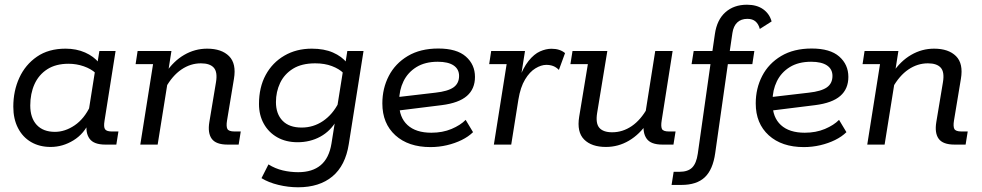

<svg xmlns="http://www.w3.org/2000/svg" viewBox="-20 -613 4162 814"><path d="M194.7 10Q147.3 10 111.6 -10.9Q75.9 -31.8 56.2 -70.4Q36.4 -108.9 36.4 -160.7Q36.4 -227.6 61.9 -283.1Q87.3 -338.7 136.6 -372.7Q185.8 -406.7 258.1 -406.7Q303.8 -406.7 340.7 -390.4Q377.6 -374.1 400.1 -346.2L392 -338.7L401.3 -396.7H470L423.1 -100.7Q418.7 -74.2 425.5 -64.9Q432.3 -55.6 454 -55.6H482.1L473.2 0H426.4Q377.6 0 359.6 -25.1Q341.6 -50.2 348.2 -92.1L352 -116L360.1 -99Q337 -45.9 291.4 -18Q245.8 10 194.7 10ZM212.8 -54Q255.8 -54 296.7 -81.8Q337.5 -109.6 363 -164.2L355 -136.6L384.3 -321.3L385.3 -303.2Q366.1 -321.1 335.2 -331.9Q304.2 -342.7 270.7 -342.7Q216.6 -342.7 180.4 -319.4Q144.2 -296 126.2 -256Q108.3 -216.1 108.3 -165.8Q108.3 -113.1 135.6 -83.5Q163 -54 212.8 -54Z M574.8 0 628.9 -341H554.9L563.4 -396.7H706.8L689.3 -285.6L682.3 -304Q715.5 -354 760.9 -380.3Q806.3 -406.7 858.3 -406.7Q919.5 -406.7 951.2 -374.9Q982.8 -343.2 971.8 -278.6L942.5 -101.9Q938.5 -77.6 943.9 -66.6Q949.3 -55.6 974.4 -55.6H1000.7L991.8 0H944.6Q895.8 0 877.8 -24.5Q859.8 -49 867.6 -95.8L895.7 -264.5Q902.9 -307.7 886.3 -326.1Q869.8 -344.5 832 -344.5Q787.6 -344.5 749.1 -318.3Q710.6 -292.1 682.1 -240.8L694.8 -289.7L648.4 0Z M1243.8 181Q1202 181 1160.4 170.9Q1118.8 160.9 1088.6 142.3L1118.2 84Q1146.5 101.8 1178.7 109.4Q1210.8 117 1244.2 117Q1304.2 117 1339.7 87.2Q1375.3 57.4 1385.3 -4.5L1402.1 -109.8L1407.6 -103.1Q1381.4 -57.4 1338.2 -33.7Q1295 -10 1241.6 -10Q1192.2 -10 1155.4 -30.9Q1118.7 -51.8 1098.4 -88.4Q1078 -124.9 1078 -172.1Q1078 -242.7 1106.4 -295.2Q1134.8 -347.6 1185.6 -377.1Q1236.3 -406.7 1301.7 -406.7Q1354 -406.7 1391.4 -390.4Q1428.9 -374.1 1451.3 -346.2L1443.3 -338.7L1452.5 -396.7H1521.2L1458.7 -2Q1444.5 89 1389.3 135Q1334.1 181 1243.8 181ZM1258.6 -72.2Q1308.7 -72.2 1349.6 -100Q1390.5 -127.8 1416 -178.1L1407.6 -146.7L1435.5 -321.3L1435.9 -303.2Q1418 -321.1 1387.1 -332.8Q1356.3 -344.5 1316.3 -344.5Q1259.1 -344.5 1222.2 -321.7Q1185.4 -298.8 1167.6 -261.3Q1149.9 -223.8 1149.9 -180.2Q1149.9 -129.9 1178.1 -101Q1206.2 -72.2 1258.6 -72.2Z M1805 10.6Q1711.4 10.6 1656.2 -39.4Q1601 -89.5 1601 -174.6Q1601 -238.3 1628.4 -291.1Q1655.7 -343.9 1708.9 -375.6Q1762.1 -407.3 1838.3 -407.3Q1916.3 -407.3 1955 -373.3Q1993.7 -339.3 1993.7 -286.9Q1993.7 -236.1 1959.5 -206.3Q1925.4 -176.5 1853.3 -167.3L1645.6 -141.5L1645.2 -199L1826 -220.1Q1878.8 -225.9 1902.6 -242.6Q1926.3 -259.4 1926.3 -291.2Q1926.3 -319.9 1903.1 -335.6Q1879.8 -351.2 1835.9 -351.2Q1782.1 -351.2 1745.5 -328.6Q1708.9 -305.9 1690.6 -268.3Q1672.3 -230.7 1672.3 -185.5V-174.2Q1672.3 -115.5 1707.6 -82.9Q1743 -50.3 1808.8 -50.3Q1856.3 -50.3 1894.3 -66.3Q1932.2 -82.3 1954.2 -104.8L1985.5 -52.7Q1966.1 -33.6 1937.5 -19.5Q1908.8 -5.4 1874.8 2.6Q1840.8 10.6 1805 10.6Z M2073.8 0 2127.9 -341H2053.9L2062.4 -396.7H2205.8L2184.7 -264.1L2176.9 -270.2Q2197.4 -325.4 2220.8 -354.6Q2244.3 -383.9 2269.5 -395.1Q2294.7 -406.3 2317.9 -406.3Q2353.9 -406.3 2375.6 -387.9L2349.5 -316.6Q2338.1 -328.2 2325.1 -333.1Q2312.1 -338 2296.1 -338Q2274.4 -338 2250 -323.2Q2225.6 -308.5 2206.1 -276.1Q2186.5 -243.8 2177.8 -191L2147.4 0Z M2549 10Q2487.8 10 2456.4 -21.7Q2424.9 -53.4 2435.5 -118.1L2472.3 -341H2398.3L2407.2 -396.7H2554.8L2511.6 -134Q2504.5 -90 2521 -71.1Q2537.5 -52.2 2575.4 -52.2Q2619.8 -52.2 2658.3 -78.4Q2696.7 -104.6 2725.2 -155.9L2714.4 -122L2757.9 -396.7H2831.6L2785.3 -102.5Q2781.3 -78.2 2786.1 -66.9Q2790.9 -55.6 2816 -55.6H2844.1L2835.2 0H2788Q2739.2 0 2721.5 -25.1Q2703.8 -50.2 2709.8 -92.1L2712.2 -109.3L2725 -92.7Q2691.8 -43.3 2646.6 -16.7Q2601.4 10 2549 10Z M2992.1 -341H2912L2920.9 -396.7H3017.6L2997.2 -375L3010.9 -469.1Q3019.5 -529.1 3055.4 -561Q3091.3 -593 3146.8 -593Q3188.6 -593 3215.5 -573.8Q3242.4 -554.6 3251.3 -522.1L3201.2 -490.2Q3196.2 -510.5 3183.4 -521.8Q3170.6 -533.1 3148.6 -533.1Q3121.7 -533.1 3105.6 -517.7Q3089.5 -502.4 3085.1 -472.9L3070.8 -375.2L3056.4 -396.7H3178.1L3169.6 -341H3065.8L3012.2 36Q3002.3 106.3 2968 138.6Q2933.7 171 2869.1 171H2827.2L2836 115.4H2860.1Q2896.7 115.4 2914.6 97.3Q2932.5 79.2 2938.3 38.7Z M3388 10.6Q3294.4 10.6 3239.2 -39.4Q3184 -89.5 3184 -174.6Q3184 -238.3 3211.4 -291.1Q3238.7 -343.9 3291.9 -375.6Q3345.1 -407.3 3421.3 -407.3Q3499.3 -407.3 3538 -373.3Q3576.7 -339.3 3576.7 -286.9Q3576.7 -236.1 3542.5 -206.3Q3508.4 -176.5 3436.3 -167.3L3228.6 -141.5L3228.2 -199L3409 -220.1Q3461.8 -225.9 3485.6 -242.6Q3509.3 -259.4 3509.3 -291.2Q3509.3 -319.9 3486.1 -335.6Q3462.8 -351.2 3418.9 -351.2Q3365.1 -351.2 3328.5 -328.6Q3291.9 -305.9 3273.6 -268.3Q3255.3 -230.7 3255.3 -185.5V-174.2Q3255.3 -115.5 3290.6 -82.9Q3326 -50.3 3391.8 -50.3Q3439.3 -50.3 3477.3 -66.3Q3515.2 -82.3 3537.2 -104.8L3568.5 -52.7Q3549.1 -33.6 3520.5 -19.5Q3491.8 -5.4 3457.8 2.6Q3423.8 10.6 3388 10.6Z M3656.8 0 3710.9 -341H3636.9L3645.4 -396.7H3788.8L3771.3 -285.6L3764.3 -304Q3797.5 -354 3842.9 -380.3Q3888.3 -406.7 3940.3 -406.7Q4001.5 -406.7 4033.2 -374.9Q4064.8 -343.2 4053.8 -278.6L4024.5 -101.9Q4020.5 -77.6 4025.9 -66.6Q4031.3 -55.6 4056.4 -55.6H4082.7L4073.8 0H4026.6Q3977.8 0 3959.8 -24.5Q3941.8 -49 3949.6 -95.8L3977.7 -264.5Q3984.9 -307.7 3968.3 -326.1Q3951.8 -344.5 3914 -344.5Q3869.6 -344.5 3831.1 -318.3Q3792.6 -292.1 3764.1 -240.8L3776.8 -289.7L3730.4 0Z"/></svg>

Font: Rokkitt SemiBold
Style: Italic
Weight: 600
Italic angle: -9°
Designer: Vernon Adams
Foundry: Vernon Adams
Version: Version 3.103